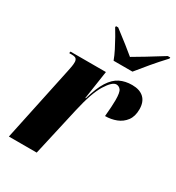

<svg xmlns="http://www.w3.org/2000/svg" viewBox="-183 -876 902 986"><g transform="rotate(30 268.0 -383.0)"><path d="M115 -444Q118 -459 120.5 -472Q123 -485 123 -500Q123 -511 117 -518.5Q111 -526 90 -526H75L77 -536H287L262 -368H265Q285 -438 309.5 -476.5Q334 -515 365.5 -530.5Q397 -546 438 -546Q483 -546 507.5 -523Q532 -500 532 -456Q532 -414 512.5 -388Q493 -362 462 -350Q431 -338 396 -338Q402 -401 402 -435Q402 -482 391.5 -495Q381 -508 366 -508Q342 -508 309.5 -456Q277 -404 251 -288L186 0H21ZM292 -606Q283 -631 268 -660.5Q253 -690 238 -716.5Q223 -743 213 -759L214 -766H227Q272 -732 302 -708Q332 -684 355 -665Q385 -682 425.5 -707Q466 -732 521 -766H536L535 -759Q495 -716 464 -679Q433 -642 404 -606Z"/></g></svg>

Font: Noto Serif Display ExtraCondensed Black
Style: Italic
Weight: 900
Width: 2
Italic angle: -12°
Designer: Monotype Design Team
Foundry: Monotype Imaging Inc.
Version: Version 2.009